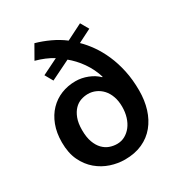

<svg xmlns="http://www.w3.org/2000/svg" viewBox="-175 -841 898 967"><g transform="rotate(-30 274.5 -358.0)"><path d="M251 -457Q286 -457 320.5 -443.5Q355 -430 378 -407L381 -408Q374 -432 362.5 -455.5Q351 -479 336 -500.5Q321 -522 304 -540Q287 -558 271 -571L157 -515L131 -561L224 -607Q201 -621 177 -631Q153 -641 124 -649L168 -726Q208 -715 249 -696Q290 -677 324 -651L417 -698L444 -651L367 -612Q394 -586 419 -550.5Q444 -515 463.5 -470.5Q483 -426 494.5 -372.5Q506 -319 506 -256Q506 -199 491 -150.5Q476 -102 446.5 -66Q417 -30 373 -10Q329 10 271 10Q230 10 189 -3.5Q148 -17 114 -45.5Q80 -74 59 -118Q38 -162 38 -224Q38 -279 54.5 -322.5Q71 -366 100 -396Q129 -426 167.5 -441.5Q206 -457 251 -457ZM273 -370Q252 -370 231.5 -363Q211 -356 194.5 -339Q178 -322 167.5 -294.5Q157 -267 157 -227Q157 -185 167.5 -156.5Q178 -128 195 -110.5Q212 -93 233 -85.5Q254 -78 276 -78Q301 -78 322 -89.5Q343 -101 358.5 -121Q374 -141 382.5 -168.5Q391 -196 391 -228Q391 -262 381.5 -288.5Q372 -315 355.5 -333Q339 -351 317.5 -360.5Q296 -370 273 -370Z"/></g></svg>

Font: Mukta Mahee SemiBold
Style: Regular
Weight: 600
Designer: Shuchita Grover, Noopur Datye, Girish Dalvi, Yashodeep Gholap
Foundry: Ek Type
Version: Version 2.538;PS 1.000;hotconv 16.6.51;makeotf.lib2.5.65220;